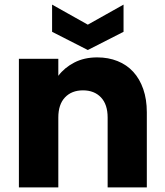

<svg xmlns="http://www.w3.org/2000/svg" viewBox="-20 -813 714 833"><path d="M447 -303Q447 -360 418 -390.5Q389 -421 340 -421Q291 -421 262 -390.5Q233 -360 233 -303V0H62V-558H233V-484Q259 -519 302 -541.5Q345 -564 402 -564Q450 -564 490 -548Q530 -532 558 -501.5Q586 -471 601.5 -426.5Q617 -382 617 -326V0H447ZM516 -793V-675L361 -596L206 -675V-793L361 -706Z"/></svg>

Font: SVN-Poppins
Style: Bold
Weight: 700
Designer: Ninad Kale (Devanagari), Jonny Pinhorn (Latin)
Foundry: Indian Type Foundry
Version: Version 3.200;PS 1.000;hotconv 16.6.54;makeotf.lib2.5.65590